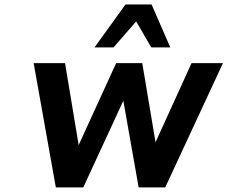

<svg xmlns="http://www.w3.org/2000/svg" viewBox="-20 -813 987 833"><path d="M341.3 0 515.1 -376 581.5 0H696.8L947.3 -539.1H811L654.8 -195.8L597.2 -539.1H483.9L321.3 -183.6L262.2 -539.1H126L222.2 0ZM472.7 -607.4 570.8 -720.2 636.2 -607.4H718.8L637.7 -793.5H524.4L390.1 -607.4Z"/></svg>

Font: Winston SemiBold
Style: Italic
Weight: 600
Italic angle: -8.13011°
Designer: Vernon Adams, Kim Jin-seong, David Berlow, Cristiano Sobral
Foundry: The Winston Project Authors
Version: Version 3.004